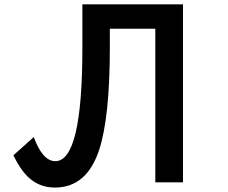

<svg xmlns="http://www.w3.org/2000/svg" viewBox="-20 -805 1040 874"><path d="M355 -785.2H813V24.9H687V-674.3H480V-588.4Q480 -271 431.2 -122.1Q374.5 48.8 230 48.8Q155.8 48.8 104 -2.9Q71.3 -35.6 41 -98.1L133.8 -181.2Q173.8 -71.3 231.9 -71.3Q355 -71.3 355 -587.4Z"/></svg>

Font: FORM UDPGothic
Style: Bold
Weight: 700
Foundry: Pronama LLC
Version: Version 1.051